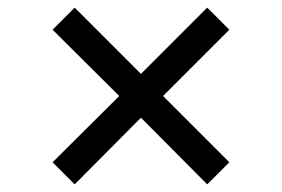

<svg xmlns="http://www.w3.org/2000/svg" viewBox="-20 -602 740 504"><path d="M176 -118 118 -176 293 -350 118 -524 176 -582 350 -408 524 -582 582 -524 408 -350 582 -176 524 -118 350 -293Z"/></svg>

Font: Martian Mono Light
Style: Regular
Weight: 300
Monospace: yes
Designer: Roman Shamin
Foundry: Evil Martians
Version: Version 1.000; ttfautohint (v1.8.4.7-5d5b)